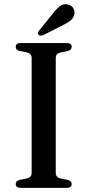

<svg xmlns="http://www.w3.org/2000/svg" viewBox="-20 -908 422 928"><path d="M249.5 -72Q249.5 -61 256 -54.2Q262.5 -47.5 274.5 -45L307.5 -38.5Q326.5 -33.5 326.5 -18.5Q326.5 -10 320.5 -5Q314.5 0 302 0H80.5Q68 0 62 -5Q56 -10 56 -18.5Q56 -33.5 75 -38.5L108 -45Q120 -47.5 126.5 -54.2Q133 -61 133 -72V-628Q133 -639 126.5 -645.8Q120 -652.5 108 -655L75 -661.5Q56 -666.5 56 -681.5Q56 -690.5 62 -695.2Q68 -700 80.5 -700H302Q314.5 -700 320.5 -695.2Q326.5 -690.5 326.5 -681.5Q326.5 -666.5 307.5 -661.5L274.5 -655Q262.5 -652.5 256 -645.8Q249.5 -639 249.5 -628ZM235.5 -842.5Q253.5 -866 270.2 -878.5Q287 -891 308 -886.5Q326.5 -882 334.8 -867.5Q343 -853 339 -838Q335 -820 320.8 -808.5Q306.5 -797 284 -786.5L187.5 -737.5Q182 -735.5 175.8 -735.8Q169.5 -736 166 -740Q161.5 -745 163.5 -750.2Q165.5 -755.5 169 -760.5Z"/></svg>

Font: Fraunces 10pt
Style: Regular
Weight: 400
Version: Version 1.000;[b76b70a41]